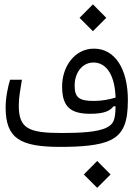

<svg xmlns="http://www.w3.org/2000/svg" viewBox="-20 -685 626 898"><path d="M261.7 2C358.9 2 443.8 -4.4 495.1 -28.8C559.1 -59.1 578.1 -116.2 578.1 -216.8C578.1 -361.3 518.6 -457.5 419.4 -457.5C330.1 -457.5 270.5 -375 270.5 -280.8C270.5 -186.5 308.1 -152.8 402.8 -152.8C468.8 -152.8 495.6 -167.5 510.3 -187.5L520.5 -188C519.5 -123 510.7 -104.5 479 -88.4C436 -66.4 352.5 -63 268.1 -63C113.3 -63 67.9 -84 67.9 -191.4C67.9 -229.5 75.2 -267.1 82.5 -312H27.3C18.1 -284.2 6.3 -229.5 6.3 -182.6C6.3 -36.6 75.2 2 261.7 2ZM520.5 -228.5C490.2 -219.7 457.5 -212.9 418.9 -212.9C349.6 -212.9 329.1 -229 329.1 -284.7C329.1 -342.8 362.8 -392.6 417.5 -392.6C479 -392.6 517.6 -331.1 520.5 -228.5ZM434.6 193.4 497.1 130.9 434.6 67.9 372.1 130.9ZM414.6 -539.1 477.1 -601.6 414.6 -664.6 352.1 -601.6Z"/></svg>

Font: Cascadia Mono NF Light
Style: Regular
Weight: 300
Monospace: yes
Designer: Aaron Bell
Foundry: Saja Typeworks
Version: Version 2404.023